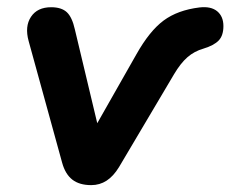

<svg xmlns="http://www.w3.org/2000/svg" viewBox="-20 -519 657 547"><path d="M156.9 -55.9 61.6 -402Q50.1 -443.7 68.3 -471.1Q86.4 -498.4 125.7 -498.4Q155 -498.4 170.3 -484.3Q185.5 -470.2 193.3 -435.1L266.3 -129.3H235.1L368.6 -364.3Q406 -430.7 446.1 -460.5Q486.3 -490.2 548.3 -497.8Q581 -501.6 598.8 -486.9Q616.5 -472.2 616.5 -444.7Q616.5 -417.8 603.1 -403.7Q589.6 -389.6 559.7 -380.5Q533.6 -373.1 513.9 -355.9Q494.3 -338.7 475.9 -307.6L318.9 -42.7Q303.2 -17 283.7 -4.3Q264.1 8.4 239.9 8.4Q206.2 8.4 186.1 -7.2Q165.9 -22.9 156.9 -55.9Z"/></svg>

Font: SN Pro Thin
Style: Italic
Weight: 200
Italic angle: -9°
Designer: Tobias Whetton
Foundry: Supernotes
Version: Version 1.003;Glyphs 3.3 (3324)